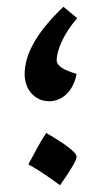

<svg xmlns="http://www.w3.org/2000/svg" viewBox="-20 -487 282 569"><path d="M126 -187C166 -187 198 -219 207 -268C170 -279 148 -291 148 -309C148 -338 170 -390 209 -433L168 -467C86 -389 53 -324 53 -267C53 -222 83 -187 126 -187ZM158 62C191 15 207 -13 207 -22C207 -35 177 -58 117 -93C107 -78 98 -63 90 -48C82 -32 73 -17 64 0C93 16 124 37 158 62Z"/></svg>

Font: Noto Serif Yezidi SemiBold
Style: Regular
Weight: 600
Designer: Dalton Maag Ltd
Foundry: Dalton Maag Ltd
Version: Version 1.001